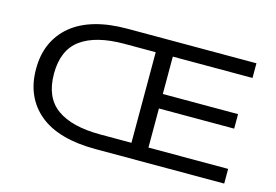

<svg xmlns="http://www.w3.org/2000/svg" viewBox="-92 -896 1563 1087"><g transform="rotate(15 689.0 -352.5)"><path d="M534 0Q427 0 344.5 -23Q262 -46 206 -92Q150 -138 121 -203Q92 -268 92 -352Q92 -436 121.5 -501Q151 -566 207 -612Q263 -658 345 -681.5Q427 -705 534 -705H1289V-619H822V-400H1263V-315H822V-86H1289V0ZM539 -87H722V-618H539Q372 -618 284.5 -554.5Q197 -491 197 -352Q197 -213 284.5 -150Q372 -87 539 -87Z"/></g></svg>

Font: Nunito Sans 7pt Expanded
Style: Regular
Weight: 400
Width: 7
Designer: Vernon Adams
Foundry: Vernon Adams
Version: Version 3.101;gftools[0.9.27]